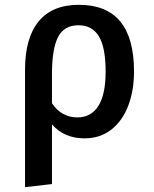

<svg xmlns="http://www.w3.org/2000/svg" viewBox="-20 -562 640 798"><path d="M537 -265Q537 -187 513.5 -124Q490 -61 443.5 -24Q397 13 331 13Q247 13 196 -45V203L84 216V-272Q84 -404 140.5 -473Q197 -542 308 -542Q537 -542 537 -265ZM196 -254V-133Q215 -104 242 -89Q269 -74 301 -74Q359 -74 389 -122Q419 -170 419 -264Q419 -365 391 -411Q363 -457 306 -457Q246 -457 221 -407.5Q196 -358 196 -254Z"/></svg>

Font: Fira Mono Medium
Style: Regular
Weight: 500
Designer: Carrois Corporate & Edenspiekermann AG
Foundry: Carrois Corporate GbR & Edenspiekermann AG
Version: Version 3.206